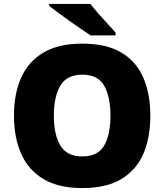

<svg xmlns="http://www.w3.org/2000/svg" viewBox="-20 -947 837 977"><path d="M745 -358Q745 -247 709.5 -164.5Q674 -82 597.5 -36Q521 10 398 10Q278 10 201 -36Q124 -82 87.5 -165Q51 -248 51 -359Q51 -470 88 -552.5Q125 -635 202 -680Q279 -725 399 -725Q521 -725 597.5 -679.5Q674 -634 709.5 -551.5Q745 -469 745 -358ZM254 -358Q254 -261 287.5 -206Q321 -151 398 -151Q478 -151 510 -206Q542 -261 542 -358Q542 -455 510 -511Q478 -567 399 -567Q320 -567 287 -511Q254 -455 254 -358ZM440 -927Q457 -905 480.5 -878Q504 -851 528 -825.5Q552 -800 568 -781V-767H441Q421 -780 392.5 -799.5Q364 -819 333.5 -840.5Q303 -862 275.5 -882.5Q248 -903 230 -917V-927Z"/></svg>

Font: Noto Sans Syriac Western Black
Style: Regular
Weight: 900
Designer: Patrick Giasson and the Monotype Design Team
Foundry: Monotype Imaging Inc.
Version: Version 3.000; ttfautohint (v1.8.4.7-5d5b)